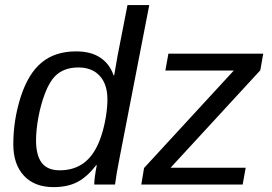

<svg xmlns="http://www.w3.org/2000/svg" viewBox="-20 -745 1096 775"><path d="M195.8 10.3Q119.1 10.3 76.4 -35.9Q33.7 -82 33.7 -162.6Q33.7 -261.2 64 -355Q94.2 -448.2 148.4 -492.9Q202.6 -537.6 287.1 -537.6Q347.2 -537.6 385 -512.2Q422.9 -486.8 438.5 -440.9H440.9Q444.3 -460.9 447.8 -480.7Q451.2 -500.5 454.6 -520L494.6 -724.6H582.5L462.9 -108.9Q456.1 -74.7 451.4 -47.4Q446.8 -20 444.3 0H360.4Q360.4 -24.9 370.6 -78.1H368.2Q332.5 -31.7 293 -10.7Q253.4 10.3 195.8 10.3ZM221.2 -57.6Q314.9 -57.6 362.3 -137.2Q378.4 -163.6 389.9 -200Q401.4 -236.3 407.5 -274.4Q413.6 -312.5 413.6 -343.8Q413.6 -404.8 382.6 -438.7Q351.6 -472.7 296.4 -472.7Q236.8 -472.7 202.1 -437.5Q179.2 -414.1 161.9 -368.7Q144.5 -323.2 135 -271.7Q125.5 -220.2 125.5 -178.2Q125.5 -118.2 148.4 -87.9Q171.4 -57.6 221.2 -57.6ZM971.7 -67.9 959.5 0H550.3L561.5 -66.9L923.8 -460.4H647.5L659.7 -528.3H1042.5L1030.8 -461.4L668.5 -67.9Z"/></svg>

Font: Arimo
Style: Italic
Weight: 400
Italic angle: -12°
Designer: Steve Matteson
Foundry: Monotype Imaging Inc.
Version: Version 1.33